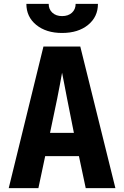

<svg xmlns="http://www.w3.org/2000/svg" viewBox="-20 -970 640 990"><path d="M25 0 204 -730H394L575 0H422L387 -165H213L178 0ZM238 -285H361L326 -461Q319 -499 311.5 -536.5Q304 -574 300 -595Q296 -574 289.5 -537Q283 -500 275 -462ZM300 -800Q218 -800 167 -841.5Q116 -883 116 -950H231Q231 -922 250 -904.5Q269 -887 300 -887Q332 -887 351 -904.5Q370 -922 370 -950H485Q485 -883 434 -841.5Q383 -800 300 -800Z"/></svg>

Font: NKDuy Mono ExtraBold
Style: Regular
Weight: 800
Monospace: yes
Designer: NKDuy
Foundry: NKDuy
Version: Version 2.251; ttfautohint (v1.8.4.7-5d5b)